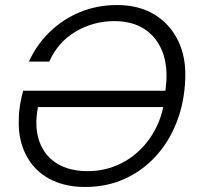

<svg xmlns="http://www.w3.org/2000/svg" viewBox="-20 -732 784 764"><path d="M319 12Q256 12 206 -7Q156 -26 121.5 -62Q87 -98 69.5 -148.5Q52 -199 55 -261Q55 -287 60 -316Q65 -345 72 -371H653L642 -306H131Q116 -227 136.5 -169.5Q157 -112 206.5 -81.5Q256 -51 329 -51Q388 -51 441 -72.5Q494 -94 535.5 -134Q577 -174 603 -227.5Q629 -281 636 -346L640 -388Q649 -466 627 -524.5Q605 -583 556 -615.5Q507 -648 435 -648Q352 -648 281.5 -606.5Q211 -565 176 -487H95Q126 -555 178.5 -605.5Q231 -656 299 -684Q367 -712 446 -712Q532 -712 594 -674.5Q656 -637 688.5 -570.5Q721 -504 717 -417Q714 -327 684 -248.5Q654 -170 601 -111.5Q548 -53 476.5 -20.5Q405 12 319 12Z"/></svg>

Font: DM Sans 16pt Light
Style: Italic
Weight: 300
Italic angle: -10°
Version: Version 4.004;gftools[0.9.30]